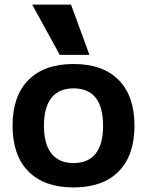

<svg xmlns="http://www.w3.org/2000/svg" viewBox="-20 -810 643 840"><path d="M301.7 10Q173.7 10 104.3 -60Q35 -130 35 -260Q35 -390 104.3 -460Q173.7 -530 301.7 -530Q430 -530 499.1 -460Q568.3 -390 568.3 -260Q568.3 -130 499.1 -60Q430 10 301.7 10ZM301.7 -96.6Q365.7 -96.6 398.4 -137.8Q431 -179 431 -260Q431 -341.3 398.4 -382.4Q365.7 -423.4 301.7 -423.4Q238.6 -423.4 205.5 -382.4Q172.3 -341.3 172.3 -260Q172.3 -179 205.5 -137.8Q238.6 -96.6 301.7 -96.6ZM241.4 -570 120.7 -790H290.6L371.3 -570Z"/></svg>

Font: M PLUS 1 Thin
Style: Regular
Weight: 100
Designer: Coji Morishita
Foundry: UNDERFOREST DESIGN
Version: Version 1.001